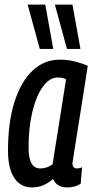

<svg xmlns="http://www.w3.org/2000/svg" viewBox="-20 -810 408 840"><path d="M274 10Q229 10 212 -27Q193 -10 170.5 0Q148 10 120 10Q70 10 42.5 -31.5Q15 -73 15 -151Q15 -274 43 -363Q71 -452 122 -500.5Q173 -549 242 -549Q276 -549 308 -541Q340 -533 364 -522Q346 -407 334 -331Q322 -255 314.5 -208.5Q307 -162 303.5 -138.5Q300 -115 298.5 -106.5Q297 -98 297 -96Q297 -73 317 -73Q327 -73 339 -78L333 -6Q308 10 274 10ZM210 -91 269 -463Q254 -471 233 -471Q197 -471 168 -431.5Q139 -392 122 -322.5Q105 -253 105 -164Q105 -73 156 -73Q185 -73 210 -91ZM154 -596 101 -790H178L213 -596ZM273 -596 220 -790H297L332 -596Z"/></svg>

Font: Georama Condensed Medium
Style: Italic
Weight: 500
Width: 3
Italic angle: -9°
Designer: Jean-Baptiste Levee
Foundry: Production Type
Version: Version 1.000